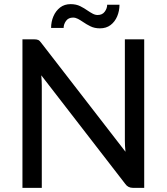

<svg xmlns="http://www.w3.org/2000/svg" viewBox="-20 -908 806 928"><path d="M677 0H623Q598.5 0 585.5 -19L179.5 -544Q182 -516 182 -494V0H88.5V-718H143.5Q157.5 -718 164.8 -714.8Q172 -711.5 180 -700L586.5 -174.5Q583.5 -203 583.5 -227.5V-718H677ZM463 -771Q437 -771 417.2 -780.8Q397.5 -790.5 381 -802Q368.5 -810.5 356.8 -816.8Q345 -823 333 -823Q310.5 -823 299 -806.8Q287.5 -790.5 287.5 -773H227Q227 -803 238.2 -829.2Q249.5 -855.5 270.5 -871.8Q291.5 -888 321.5 -888Q348 -888 368 -878Q388 -868 404 -856.5Q416.5 -848 428.2 -841.8Q440 -835.5 452 -835.5Q474.5 -835.5 486.2 -851.5Q498 -867.5 498 -885H557.5Q557.5 -855.5 546.5 -829.2Q535.5 -803 514.5 -787Q493.5 -771 463 -771Z"/></svg>

Font: Verano Sans Medium
Style: Regular
Weight: 500
Designer: Lukasz Dziedzic with Adam Twardoch and Botio Nikoltchev
Foundry: tyPoland Lukasz Dziedzic
Version: Version 3.001;December 28, 2019;FontCreator 12.0.0.2547 64-b